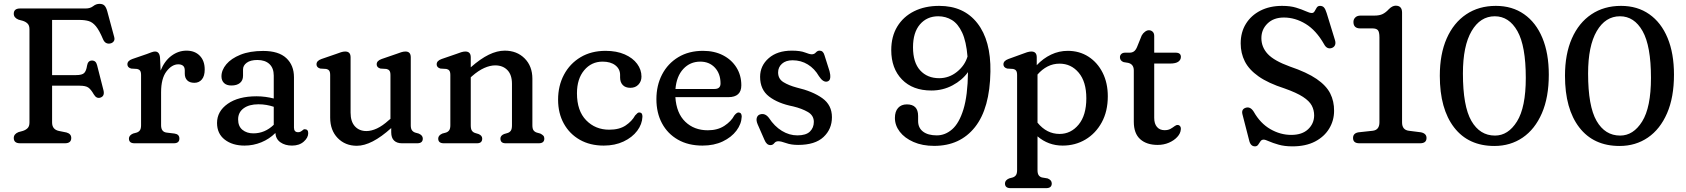

<svg xmlns="http://www.w3.org/2000/svg" viewBox="-20 -744 8754 997"><path d="M425.5 -700Q448.5 -700 463.8 -712Q479 -724 496.5 -724Q514 -724 522.8 -714.8Q531.5 -705.5 537 -685.5L573 -552Q577 -538 570.2 -529Q563.5 -520 551 -518Q540.5 -516 530.8 -521Q521 -526 514.5 -541.5Q495.5 -586.5 478.2 -607.5Q461 -628.5 440.8 -634.5Q420.5 -640.5 392.5 -640.5H250.5V-354H374.5Q406.5 -354 417.2 -365Q428 -376 432 -403Q436.5 -428.5 455.5 -429.5Q478 -431 484 -406L517.5 -274.5Q524.5 -244.5 501 -237Q481 -230.5 467 -254Q452.5 -279.5 438.8 -289.2Q425 -299 393.5 -299H250.5V-108Q250.5 -71.5 286 -64L325.5 -56Q350 -49 350 -27.5Q350 0 317 0H84.5Q51.5 0 51.5 -27.5Q51.5 -48 76 -58L98 -64Q114 -69 123.5 -78.8Q133 -88.5 133 -108V-592Q133 -611.5 123.5 -621.2Q114 -631 98 -636L76 -642Q51.5 -652 51.5 -672.5Q51.5 -700 84.5 -700Z M811 -444 814 -377.5Q834.5 -428 870.5 -454.5Q906.5 -481 948.5 -481Q991.5 -481 1017.2 -454.8Q1043 -428.5 1043 -383Q1043 -349 1028.2 -331.5Q1013.5 -314 989.5 -314Q965 -314 952.2 -326.8Q939.5 -339.5 939.5 -361.5V-378Q939.5 -395.5 930.2 -402.8Q921 -410 906 -410Q872.5 -410 844.5 -373.2Q816.5 -336.5 816.5 -265V-93.5Q816.5 -59 845 -55.5L886 -50.5Q911.5 -47 911.5 -24.5Q911.5 0 882.5 0H678.5Q649.5 0 649.5 -24.5Q649.5 -41 671 -50.5L689.5 -55.5Q700.5 -59 706.5 -67.5Q712.5 -76 712.5 -93.5V-354Q712.5 -370.5 707.2 -377.2Q702 -384 692 -386L661 -388Q641.5 -393.5 641.5 -410Q641.5 -428.5 667 -437.5L742.5 -463.5Q755.5 -468.5 766.5 -472.5Q777.5 -476.5 785 -476.5Q808.5 -476.5 811 -444Z M1107 -105.5Q1107 -166 1162.5 -205Q1218 -244 1312 -244Q1336 -244 1359.2 -240.8Q1382.5 -237.5 1401.5 -232.5V-351.5Q1401.5 -390.5 1379 -411.5Q1356.5 -432.5 1316.5 -432.5Q1280.5 -432.5 1261.2 -418.2Q1242 -404 1242 -383.5V-350.5Q1242 -326.5 1226 -313.2Q1210 -300 1181.5 -300Q1156.5 -300 1143.2 -313Q1130 -326 1130 -347.5Q1130 -380 1155.2 -410.2Q1180.5 -440.5 1229 -460Q1277.5 -479.5 1346.5 -479.5Q1427 -479.5 1466.8 -442.2Q1506.5 -405 1506.5 -343V-81.5Q1506.5 -57.5 1528 -57.5Q1535.5 -57.5 1540 -60Q1544.5 -62.5 1548 -65Q1551.5 -68 1554.8 -70.5Q1558 -73 1562 -73Q1580.5 -73 1580.5 -52.5Q1580.5 -29 1557.2 -8.5Q1534 12 1496.5 12Q1460.5 12 1436.2 -5Q1412 -22 1410 -53.5Q1378.5 -22 1336.8 -5Q1295 12 1250 12Q1187 12 1147 -19Q1107 -50 1107 -105.5ZM1216.5 -124Q1216.5 -88 1239 -69.8Q1261.5 -51.5 1295.5 -51.5Q1355.5 -51.5 1401.5 -96V-189.5Q1383.5 -195.5 1363.8 -199Q1344 -202.5 1322 -202.5Q1273.5 -202.5 1245 -181.5Q1216.5 -160.5 1216.5 -124Z M1694.5 -133V-354Q1694.5 -370.5 1689.2 -377.2Q1684 -384 1674 -386L1643 -388Q1623.5 -393.5 1623.5 -410Q1623.5 -428.5 1649 -437.5L1724.5 -463.5Q1739 -469 1750.8 -472.8Q1762.5 -476.5 1772.5 -476.5Q1800.5 -476.5 1800.5 -446.5V-159Q1800.5 -112.5 1823 -88Q1845.5 -63.5 1882.5 -63.5Q1908.5 -63.5 1937.5 -77Q1966.5 -90.5 1999 -120L2007.5 -127V-354Q2007.5 -370.5 2002 -377.2Q1996.5 -384 1986.5 -386L1955.5 -388Q1936 -393.5 1936 -410Q1936 -428.5 1961.5 -437.5L2037 -463.5Q2052 -469 2063.5 -472.8Q2075 -476.5 2085.5 -476.5Q2113 -476.5 2113 -446.5V-93.5Q2113 -76 2119.2 -67.5Q2125.5 -59 2136 -55.5L2154 -50.5Q2175.5 -41.5 2175.5 -24.5Q2175.5 0 2146.5 0H2067Q2041 0 2026.2 -14.2Q2011.5 -28.5 2011.5 -57V-79Q1909.5 13 1833 13Q1772.5 13 1733.5 -27.2Q1694.5 -67.5 1694.5 -133Z M2424.5 -446.5V-394.5Q2475 -439 2518.2 -460Q2561.5 -481 2601 -481Q2664 -481 2704.2 -440.8Q2744.5 -400.5 2744.5 -335V-93.5Q2744.5 -75.5 2750.5 -67.2Q2756.5 -59 2767.5 -55.5L2785.5 -50.5Q2795.5 -45.5 2801 -39.8Q2806.5 -34 2806.5 -24.5Q2806.5 0 2777.5 0H2605.5Q2578.5 0 2578.5 -24.5Q2578.5 -40 2597.5 -48L2616 -53.5Q2627 -57 2632.8 -65.8Q2638.5 -74.5 2638.5 -93.5V-309Q2638.5 -355.5 2614.8 -380Q2591 -404.5 2551.5 -404.5Q2525 -404.5 2494.5 -391Q2464 -377.5 2430.5 -348L2424.5 -342.5V-93.5Q2424.5 -74.5 2430.2 -65.8Q2436 -57 2447 -53.5L2465 -48Q2484 -40 2484 -24.5Q2484 0 2457 0H2284.5Q2255.5 0 2255.5 -24.5Q2255.5 -41 2277 -50.5L2295.5 -55.5Q2306.5 -59 2312.5 -67.5Q2318.5 -76 2318.5 -93.5V-354Q2318.5 -370.5 2313.2 -377.2Q2308 -384 2298 -386L2267 -388Q2247.5 -393.5 2247.5 -410Q2247.5 -428.5 2273 -437.5L2348.5 -463.5Q2363 -469 2374.8 -472.8Q2386.5 -476.5 2396.5 -476.5Q2424.5 -476.5 2424.5 -446.5Z M3311 -346.5Q3311 -321.5 3295.2 -304.8Q3279.5 -288 3253.5 -288Q3227.5 -288 3213.8 -302.5Q3200 -317 3200 -341.5V-355Q3200 -385.5 3175.5 -404.8Q3151 -424 3109 -424Q3051 -424 3013.5 -379.2Q2976 -334.5 2976 -259.5Q2976 -168.5 3023.8 -119.5Q3071.5 -70.5 3143.5 -70.5Q3196 -70.5 3228.8 -92.5Q3261.5 -114.5 3278 -144.5Q3285.5 -152.5 3290 -156.5Q3294.5 -160.5 3300.5 -160Q3316.5 -159.5 3316 -138Q3314.5 -99 3288.8 -64.8Q3263 -30.5 3218 -9.2Q3173 12 3115 12Q3044 12 2990.8 -18.2Q2937.5 -48.5 2907.8 -102.2Q2878 -156 2878 -226.5Q2878 -298.5 2908.5 -356Q2939 -413.5 2994.5 -446.8Q3050 -480 3124.5 -480Q3182 -480 3224 -461.5Q3266 -443 3288.5 -412.5Q3311 -382 3311 -346.5Z M3829.5 -301Q3829.5 -239.5 3762 -239.5H3487Q3492.5 -156 3538.5 -111.8Q3584.5 -67.5 3655.5 -67.5Q3706.5 -67.5 3741.8 -90.8Q3777 -114 3793 -144.5Q3806 -160.5 3815.5 -160Q3831.5 -159 3831.5 -138.5Q3830 -100 3804 -65.5Q3778 -31 3732.8 -9.5Q3687.5 12 3628 12Q3554 12 3500.2 -18.8Q3446.5 -49.5 3417.5 -103.8Q3388.5 -158 3388.5 -229Q3388.5 -300.5 3418 -357.2Q3447.5 -414 3502 -447Q3556.5 -480 3630.5 -480Q3689.5 -480 3734.2 -457Q3779 -434 3804.2 -393.5Q3829.5 -353 3829.5 -301ZM3616.5 -424Q3563.5 -424 3528.2 -386Q3493 -348 3487.5 -282H3690Q3721.5 -282 3721.5 -310.5Q3721.5 -361.5 3692.2 -392.8Q3663 -424 3616.5 -424Z M4095.5 -431Q4060.5 -431 4040.5 -413Q4020.5 -395 4020.5 -368Q4020.5 -334.5 4048 -317.5Q4075.5 -300.5 4116.5 -289.5Q4200 -270 4250 -234.2Q4300 -198.5 4300 -135.5Q4300 -73.5 4256.2 -32.5Q4212.5 8.5 4124.5 8.5Q4088 8.5 4062 -1Q4036 -10.5 4021.5 -10.5Q4008 -10.5 4000.5 -0.5Q3993 9.5 3980.5 9.5Q3960.5 9.5 3949.5 -18L3914 -99Q3905.5 -119.5 3910 -133Q3914.5 -146.5 3927 -150Q3953 -158 3973 -131.5Q4001.5 -88 4040 -64.5Q4078.5 -41 4120.5 -41Q4165.5 -41 4185.8 -61Q4206 -81 4206 -111Q4206 -144.5 4175 -162.5Q4144 -180.5 4098.5 -191.5Q4020 -207 3973.5 -242.8Q3927 -278.5 3927 -345Q3927 -403 3971.8 -442Q4016.5 -481 4091.5 -481Q4136 -481 4160 -471.5Q4184 -462 4195.5 -462Q4208 -462 4216.5 -471.5Q4225 -481 4235.5 -481Q4254.5 -481 4261 -458L4287.5 -374.5Q4292.5 -357 4291.2 -340.8Q4290 -324.5 4275.5 -320.5Q4254 -315.5 4232.5 -348.5Q4210 -387.5 4174.8 -409.2Q4139.5 -431 4095.5 -431Z M4831 13.5Q4769.5 13.5 4723.5 -6.8Q4677.5 -27 4652.2 -60Q4627 -93 4627 -131.5Q4627 -165 4643.5 -183.5Q4660 -202 4689 -202Q4747.5 -202 4747.5 -142V-115.5Q4747.5 -80 4773.2 -60.5Q4799 -41 4844.5 -41Q4888 -41 4924.2 -72.5Q4960.5 -104 4982.8 -176Q5005 -248 5006.5 -369V-369.5Q4976.5 -327.5 4926.2 -300.8Q4876 -274 4816.5 -274Q4719.5 -274 4663.8 -331.2Q4608 -388.5 4608 -484Q4608 -554.5 4639.2 -606Q4670.5 -657.5 4726.5 -685.5Q4782.5 -713.5 4857 -713.5Q4985 -713.5 5055.2 -623.5Q5125.5 -533.5 5123 -372Q5120 -181.5 5042.8 -84Q4965.5 13.5 4831 13.5ZM4721 -498.5Q4721 -419.5 4758 -378.8Q4795 -338 4857 -338Q4908 -338 4949 -370.8Q4990 -403.5 5004 -450.5Q4997.5 -529 4976.2 -574.8Q4955 -620.5 4923 -640Q4891 -659.5 4852 -659.5Q4793.5 -659.5 4757.2 -617.5Q4721 -575.5 4721 -498.5Z M5363.5 -446.5V-405.5Q5397 -441 5438 -460.5Q5479 -480 5524.5 -480Q5585 -480 5632 -449.8Q5679 -419.5 5705.8 -366.2Q5732.5 -313 5732.5 -244Q5732.5 -166 5701 -108.5Q5669.5 -51 5616.5 -19.5Q5563.5 12 5498 12Q5423.5 12 5367.5 -36V139.5Q5367.5 157 5373.5 165.8Q5379.5 174.5 5390.5 177.5L5420 182.5Q5441.5 191 5441.5 208.5Q5441.5 233 5412.5 233H5227.5Q5198.5 233 5198.5 208.5Q5198.5 192 5220 182.5L5238.5 177.5Q5249.5 174 5255.5 165.5Q5261.5 157 5261.5 139.5V-354Q5261.5 -370.5 5256.2 -377.2Q5251 -384 5241 -386L5210 -388Q5190.5 -393.5 5190.5 -410Q5190.5 -428 5216 -437.5L5287.5 -463.5Q5301.5 -469 5313.5 -472.8Q5325.5 -476.5 5335.5 -476.5Q5363.5 -476.5 5363.5 -446.5ZM5482 -413.5Q5448.5 -413.5 5419.8 -398.8Q5391 -384 5367.5 -357V-107Q5415 -48.5 5482 -48.5Q5541 -48.5 5581 -97Q5621 -145.5 5621 -233.5Q5621 -319.5 5581.5 -366.5Q5542 -413.5 5482 -413.5Z M5838.5 -417.5 5814.5 -421.5Q5795.5 -428.5 5795.5 -447Q5795.5 -457 5802.8 -463.8Q5810 -470.5 5822.5 -470.5H5845.5Q5858.5 -470.5 5867.8 -476.8Q5877 -483 5884 -499L5908.5 -559.5Q5915 -571.5 5925.5 -579.2Q5936 -587 5945.5 -587Q5957.5 -587 5965.5 -579.2Q5973.5 -571.5 5973.5 -557.5V-470.5H6084.5Q6112 -470.5 6112 -448.5Q6112 -433.5 6098.8 -423.8Q6085.5 -414 6055.5 -414H5973.5V-132Q5973.5 -101.5 5987.8 -84.8Q6002 -68 6027.5 -68Q6046 -68 6058.2 -75Q6070.5 -82 6079.2 -88.8Q6088 -95.5 6095.5 -95Q6103 -95 6108 -88.5Q6113 -82 6111.5 -71Q6110 -51 6093.2 -32.8Q6076.5 -14.5 6049.8 -3Q6023 8.5 5991.5 8.5Q5934 8.5 5900.8 -21.2Q5867.5 -51 5867.5 -112V-378Q5867.5 -410.5 5838.5 -417.5Z M6691 16Q6650 16 6619.5 7.2Q6589 -1.5 6569.5 -10.2Q6550 -19 6542 -19Q6531 -19 6525.2 -10.2Q6519.5 -1.5 6513.5 7.2Q6507.5 16 6497 16Q6473.5 16 6466.5 -15L6431.5 -151Q6425 -178 6450.5 -185Q6473.5 -191 6490.5 -163.5Q6524.5 -103.5 6576.5 -73.5Q6628.5 -43.5 6685 -43.5Q6741.5 -43.5 6772.5 -72.8Q6803.5 -102 6804 -144Q6804 -172.5 6791.5 -196Q6779 -219.5 6746 -241Q6713 -262.5 6651 -284.5Q6565.5 -312 6515.5 -347.2Q6465.5 -382.5 6444 -425.2Q6422.5 -468 6422.5 -518.5Q6422.5 -576.5 6449.5 -620.2Q6476.5 -664 6525 -688.8Q6573.5 -713.5 6637.5 -713.5Q6680.5 -713.5 6710.5 -704.2Q6740.5 -695 6760.5 -685.8Q6780.5 -676.5 6792 -676.5Q6801.5 -676.5 6806.5 -685.8Q6811.5 -695 6817.2 -704.2Q6823 -713.5 6834.5 -713.5Q6847.5 -713.5 6855 -705.2Q6862.5 -697 6869 -676L6912.5 -534.5Q6917 -519 6911.5 -508.2Q6906 -497.5 6893 -494Q6869.5 -488 6855.5 -514.5Q6814.5 -586.5 6760 -619.8Q6705.5 -653 6647 -653Q6593.5 -653 6561.8 -622Q6530 -591 6530 -546Q6530 -499 6563.2 -463.5Q6596.5 -428 6678 -398.5Q6766.5 -368.5 6816.8 -334Q6867 -299.5 6887.5 -258.8Q6908 -218 6907.5 -168.5Q6907.5 -118.5 6882.2 -76.5Q6857 -34.5 6808.8 -9.2Q6760.5 16 6691 16Z M7043.5 -596.5Q7008 -596.5 7008 -630Q7008 -644 7017.8 -653.5Q7027.5 -663 7045 -663H7116.5Q7143.5 -663 7160 -671.2Q7176.5 -679.5 7192 -696.5Q7210 -714.5 7227.5 -714.5Q7260.5 -714.5 7260.5 -678.5V-108.5Q7260.5 -69.5 7295.5 -65L7358.5 -57Q7387.5 -51 7387.5 -27.5Q7387.5 0 7354 0H7039Q7006 0 7006 -27.5Q7006 -52.5 7034.5 -57L7108 -65Q7143 -69 7143 -109V-549.5Q7143 -578 7135 -587.2Q7127 -596.5 7107 -596.5Z M7747.5 -713.5Q7832.5 -713.5 7894.2 -670.2Q7956 -627 7989.2 -547Q8022.5 -467 8022.5 -356.5Q8022.5 -238.5 7986.5 -155.8Q7950.5 -73 7886.8 -29.5Q7823 14 7740 14Q7605 14 7530.8 -82.2Q7456.5 -178.5 7456.5 -350.5Q7456.5 -463 7492.2 -544.2Q7528 -625.5 7593.5 -669.5Q7659 -713.5 7747.5 -713.5ZM7903 -339.5Q7903 -505.5 7859.5 -582.5Q7816 -659.5 7742 -659.5Q7666.5 -659.5 7621.5 -582.5Q7576.5 -505.5 7576.5 -362.5Q7576.5 -192.5 7620.5 -116.2Q7664.5 -40 7743 -40Q7811.5 -40 7857.2 -113.2Q7903 -186.5 7903 -339.5Z M8397.5 -713.5Q8482.5 -713.5 8544.2 -670.2Q8606 -627 8639.2 -547Q8672.5 -467 8672.5 -356.5Q8672.5 -238.5 8636.5 -155.8Q8600.5 -73 8536.8 -29.5Q8473 14 8390 14Q8255 14 8180.8 -82.2Q8106.5 -178.5 8106.5 -350.5Q8106.5 -463 8142.2 -544.2Q8178 -625.5 8243.5 -669.5Q8309 -713.5 8397.5 -713.5ZM8553 -339.5Q8553 -505.5 8509.5 -582.5Q8466 -659.5 8392 -659.5Q8316.5 -659.5 8271.5 -582.5Q8226.5 -505.5 8226.5 -362.5Q8226.5 -192.5 8270.5 -116.2Q8314.5 -40 8393 -40Q8461.5 -40 8507.2 -113.2Q8553 -186.5 8553 -339.5Z"/></svg>

Font: Fraunces 9pt S100
Style: Regular
Weight: 400
Version: Version 1.000; ttfautohint (v1.8.3)